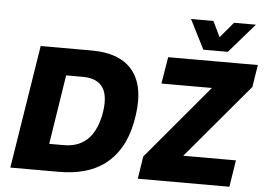

<svg xmlns="http://www.w3.org/2000/svg" viewBox="-60 -1014 1510 1094"><g transform="rotate(5 695.5 -466.5)"><path d="M37 0 149 -705H439Q612 -705 683 -606Q754 -507 716 -318Q699 -233 663 -172.5Q627 -112 576 -74Q525 -36 459.5 -18Q394 0 316 0ZM246 -154H330Q369 -154 401.5 -165Q434 -176 459.5 -198.5Q485 -221 503 -256Q521 -291 532 -340Q553 -448 520 -499.5Q487 -551 403 -551H308ZM766 0 786 -129 1192 -612 1200 -552H853L878 -705H1391L1371 -578L962 -93L954 -153H1314L1290 0ZM1074 -765 989 -933H1117L1160 -844L1235 -933H1360L1214 -765Z"/></g></svg>

Font: Nunito Sans 7pt SemiCondensed Black
Style: Italic
Weight: 900
Width: 4
Italic angle: -9°
Designer: Vernon Adams
Foundry: Vernon Adams
Version: Version 3.101;gftools[0.9.27]